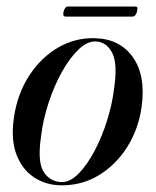

<svg xmlns="http://www.w3.org/2000/svg" viewBox="-20 -561 478 590"><path d="M274 -443.5Q349 -441 388.8 -384.5Q428.5 -328 415 -231.5Q405.5 -164.5 371.5 -110.2Q337.5 -56 285.8 -23.8Q234 8.5 170 8.5Q122.5 8.5 85.8 -15.2Q49 -39 31 -85Q13 -131 22.5 -198Q33 -272 69.5 -328.2Q106 -384.5 159.2 -415.2Q212.5 -446 274 -443.5ZM170.5 -1.5Q196 -1.5 222 -28Q248 -54.5 270.8 -97.8Q293.5 -141 309.2 -191.2Q325 -241.5 330.5 -288.5Q342 -364.5 325 -398Q308 -431.5 276 -433.5Q249.5 -435.5 222 -409.5Q194.5 -383.5 170.2 -340Q146 -296.5 129 -244.2Q112 -192 106 -141Q94.5 -61.5 115 -31.5Q135.5 -1.5 170.5 -1.5ZM175.5 -525.5Q179.5 -541 189.5 -541H394.5Q400.5 -541 401.8 -538.2Q403 -535.5 401 -525.5Q397 -510 386.5 -510H182Q171.5 -510 175.5 -525.5Z"/></svg>

Font: Fraunces 144pt
Style: Italic
Weight: 400
Italic angle: -16°
Version: Version 1.000;[b76b70a41]